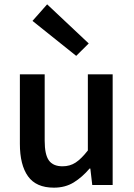

<svg xmlns="http://www.w3.org/2000/svg" viewBox="-20 -845 611 877"><path d="M226.1 12.2Q145 12.2 107.9 -39.8Q70.8 -91.8 70.8 -188V-505.4H184.1V-202.1Q184.1 -138.7 203.4 -112.1Q222.7 -85.4 265.6 -85.4Q299.3 -85.4 325.2 -102.3Q351.1 -119.1 381.3 -157.7V-505.4H494.6V0H401.4L392.6 -75.2H389.2Q355.5 -35.6 316.7 -11.7Q277.8 12.2 226.1 12.2ZM328.1 -589.8 128.4 -749.5 195.3 -825.2 385.3 -646.5Z"/></svg>

Font: Akatab
Style: Bold
Weight: 700
Designer: SIL Global
Foundry: SIL Global
Version: Version 4.100